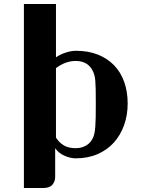

<svg xmlns="http://www.w3.org/2000/svg" viewBox="-20 -780 743 964"><path d="M261 -760V-492Q280 -506 308.5 -515.5Q337 -525 362 -525Q423 -525 471 -506Q519 -487 552.5 -452.5Q586 -418 603.5 -369Q621 -320 621 -260Q621 -202 603 -151.5Q585 -101 551.5 -64Q518 -27 469.5 -6Q421 15 360 15Q333 15 303 1.5Q273 -12 257 -36V108Q257 131 243 147.5Q229 164 197 164H100V-760ZM261 -89Q277 -64 300.5 -50Q324 -36 360 -36Q390 -36 413.5 -50Q437 -64 449 -93Q452 -101 454.5 -113Q457 -125 458.5 -144Q460 -163 460.5 -191Q461 -219 461 -260Q461 -303 460.5 -330Q460 -357 458.5 -374Q457 -391 454.5 -400.5Q452 -410 449 -417Q425 -474 360 -474Q309 -474 261 -438Z"/></svg>

Font: Cafe24 ClassicType
Style: Regular
Weight: 400
Designer: Cafe24 thkim, hmlim, mnelim & 4IR
Foundry: Cafe24
Version: Version 1.000